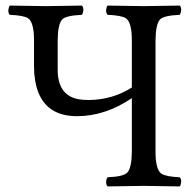

<svg xmlns="http://www.w3.org/2000/svg" viewBox="-20 -667 690 689"><path d="M102.1 -522.9Q102.1 -586.9 80.6 -601.6Q64.5 -611.8 15.1 -613.8Q6.3 -622.6 12.2 -641.6Q13.7 -645.5 15.1 -647Q115.7 -645 144 -645Q177.7 -645 273.9 -647Q282.7 -638.2 276.9 -619.6Q275.4 -615.7 273.9 -613.8Q216.8 -611.3 203.1 -597.2Q187.5 -579.6 187 -522.9V-417Q187 -326.7 258.8 -311.5Q276.9 -308.1 298.8 -308.1Q384.3 -309.1 453.1 -353V-522.9Q453.1 -586.9 431.6 -601.6Q415.5 -611.8 366.2 -613.8Q357.4 -622.6 362.8 -641.6Q364.3 -645.5 366.2 -647Q466.8 -645 495.1 -645Q528.8 -645 625 -647Q633.8 -638.2 627.9 -619.6Q626.5 -615.7 625 -613.8Q567.9 -611.3 554.2 -597.2Q538.6 -579.6 538.1 -522.9V-122.1Q538.1 -58.1 559.6 -43.5Q575.7 -33.2 625 -30.8Q633.8 -22 627.9 -3.4Q626.5 0.5 625 2Q524.4 0 496.1 0Q462.4 0 366.2 2Q357.4 -6.8 362.8 -25.4Q364.3 -29.3 366.2 -30.8Q423.3 -33.2 437 -47.9Q452.6 -65.4 453.1 -122.1V-314.9Q358.4 -250.5 256.8 -250Q127.4 -250 106 -378.4Q102.1 -401.9 102.1 -428.2Z"/></svg>

Font: Linux Libertine Display O
Style: Regular
Weight: 400
Designer: Philipp H. Poll
Foundry: Philipp H. Poll
Version: Version 5.0.9